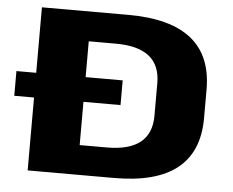

<svg xmlns="http://www.w3.org/2000/svg" viewBox="-49 -717 938 774"><g transform="rotate(5 420.0 -330.0)"><path d="M10 -295V-395H90V-660H440Q780 -660 780 -388V-272Q780 0 440 0H90V-295ZM290 -120H400Q580 -120 580 -264V-396Q580 -540 400 -540H290V-395H440V-295H290Z"/></g></svg>

Font: Xolonium
Style: Bold
Weight: 700
Designer: Severin Meyer
Version: Version 4.2